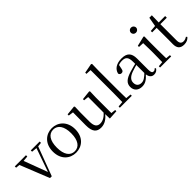

<svg xmlns="http://www.w3.org/2000/svg" viewBox="167 -1905 3019 3019"><g transform="rotate(-45 1677.0 -395.0)"><path d="M253 5.2H292.8L488.3 -516H449L294.7 -75.8L289.4 -63.1H306.1L136.9 -516H44.6ZM-8.4 -486.8 90.2 -477.1H130.8L240.1 -486.8V-516H-8.4ZM347 -486.8 446.1 -477.1H463.3L544.3 -486.8V-516H347Z M827.5 14.6C959.8 14.6 1077.5 -77.3 1077.5 -257.8C1077.5 -437.6 956.2 -530.6 827.5 -530.6C698.9 -530.6 578.4 -437.2 578.4 -257.8C578.4 -77.9 695 14.6 827.5 14.6ZM827.5 -16.4C728 -16.4 667.5 -100.8 667.5 -256.6C667.5 -412.7 728 -498.8 827.5 -498.8C926.3 -498.8 987.4 -412.7 987.4 -256.6C987.4 -100.8 926.3 -16.4 827.5 -16.4Z M1384.9 14.6C1467.5 14.6 1534.3 -33 1585.7 -103H1612.1L1588.9 -141.8C1541.3 -78.8 1482.2 -41.4 1420.3 -41.4C1355.5 -41.4 1319.8 -78.2 1319.8 -185.1V-380.4L1324.2 -511.5L1313.5 -523L1157.1 -507.3V-481L1261.7 -466.6L1239.5 -483.7L1237.3 -185.8C1236.1 -37 1289.6 14.6 1384.9 14.6ZM1580.4 9.3 1734.3 0.2V-27.4L1658.4 -35V-380.4L1662.4 -511.5L1652.2 -523L1497.2 -506.2V-480.3L1578.4 -471.2L1576.8 -115.5V-114.1Z M1811.6 0H2077.7V-27.8L1960.1 -38.6H1928.5L1811.6 -27.8ZM1901.7 0H1990.1C1987.9 -62.2 1986.9 -157.1 1986.9 -228.5V-641L1990.1 -796.5L1975.1 -805.5L1816.7 -775.1V-748.1L1904.7 -743.7V-228.5C1904.7 -157.1 1903.7 -62.2 1901.7 0Z M2295.7 14.6C2370.3 14.6 2414.6 -19.6 2476.9 -87.1H2500.5L2491.8 -134.4C2414.6 -57.1 2375.3 -34.4 2331.1 -34.4C2275 -34.4 2237.9 -65.8 2237.9 -128.2C2237.9 -183 2270.6 -225.8 2354.6 -257C2399.6 -273.5 2457.6 -289.3 2510.8 -303.3V-327.7C2457 -315.5 2392.4 -298.9 2336.9 -282.3C2204.7 -243.6 2157.6 -192.6 2157.6 -115.1C2157.6 -31.8 2216.8 14.6 2295.7 14.6ZM2562.8 13.6C2601.7 13.6 2631.8 -2.3 2653.1 -36.7L2637.4 -52.1C2620.8 -33.9 2609 -27.5 2592.4 -27.5C2564.8 -27.5 2550 -45.3 2550 -107.7V-354.6C2550 -479.1 2494.2 -530.6 2378.2 -530.6C2265.1 -530.6 2190.7 -481.7 2171.5 -399.7C2176.5 -376.8 2192.1 -364.3 2215.4 -364.3C2240 -364.3 2257.4 -376.9 2262.8 -412.7L2279.2 -491.9L2235.7 -464.7C2280.2 -489.6 2317.7 -499.6 2356 -499.6C2435.2 -499.6 2470.2 -470.1 2470.2 -359V-99.7C2474.7 -28.9 2503.2 13.6 2562.8 13.6Z M2706.3 0H2953.3V-27.8L2847.5 -38.6H2816.1L2706.3 -27.8ZM2789.3 0H2877.7C2875.5 -48.6 2874.5 -160.9 2874.5 -228.5V-380.2L2876.9 -519.8L2864.7 -528L2700.3 -488.6V-463L2789.3 -458.9C2791.3 -408.8 2793.1 -356.4 2793.1 -288.8V-228.5C2793.1 -160.9 2791.3 -48.6 2789.3 0ZM2825.8 -655C2857.2 -655 2884.2 -677.9 2884.2 -711.1C2884.2 -743.7 2857.2 -767.7 2825.8 -767.7C2793.8 -767.7 2768.3 -743.7 2768.3 -711.1C2768.3 -677.9 2793.8 -655 2825.8 -655Z M3149.9 -478.9H3334.7V-516H3149.9ZM3230.8 14.6C3283.3 14.6 3322.2 -3.3 3349.9 -36.8L3335.4 -54.4C3308.4 -37.9 3289.1 -29.5 3259.3 -29.5C3215.4 -29.5 3191.2 -55.6 3191.2 -117.5V-500.6L3195.3 -672.5H3139.7L3110 -504.4L3129.6 -518.8L3009 -509.4V-478.9H3109V-207.1C3109 -170.9 3108 -149.8 3108 -117.7C3108 -28.2 3146.9 14.6 3230.8 14.6Z"/></g></svg>

Font: Source Han Serif TW VF
Style: Regular
Weight: 250
Designer: Ryoko NISHIZUKA 西塚涼子 (kana & ideographs); Frank Grießhammer (Latin, Greek & Cyrillic); Wenlong ZHANG 张文龙 (bopomofo); San
Foundry: Adobe
Version: Version 2.002;hotconv 1.1.0;makeotfexe 2.6.0